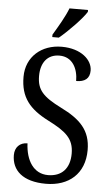

<svg xmlns="http://www.w3.org/2000/svg" viewBox="-62 -971 592 1022"><g transform="rotate(5 234.0 -460.5)"><path d="M189 -784V-771H224C274 -812 345 -886 366 -921V-931H267C250 -886 217 -831 189 -784ZM223 10C345 10 429 -61 429 -188C429 -294 372 -349 269 -400C169 -450 137 -485 137 -559C137 -630 172 -676 236 -676C306 -676 336 -615 336 -549C382 -549 408 -568 408 -611C408 -667 349 -724 244 -724C137 -724 55 -655 55 -547C55 -437 105 -378 207 -326C303 -277 346 -242 346 -162C346 -82 303 -37 230 -37C153 -37 111 -105 107 -196C66 -196 40 -169 40 -128C40 -46 99 10 223 10Z"/></g></svg>

Font: Noto Serif Devanagari Condensed
Style: Regular
Weight: 400
Width: 3
Designer: Universal Thirst, Indian Type Foundry and the Monotype Design Team
Foundry: Monotype Imaging Inc.
Version: Version 2.004